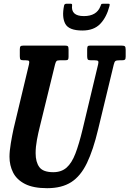

<svg xmlns="http://www.w3.org/2000/svg" viewBox="-20 -995 696 1032"><path d="M276 -649 194.5 -316Q185.5 -281 178.5 -243.2Q171.5 -205.5 171.5 -171.5Q171.5 -124 191.5 -96.8Q211.5 -69.5 266.5 -69.5Q310 -69.5 338 -94.2Q366 -119 385.5 -170Q405 -221 424 -300L507.5 -649.5Q510.5 -662 507.5 -666.5Q504.5 -671 488 -671H468.5Q455 -671 451.8 -675.5Q448.5 -680 448.5 -693V-728.5Q448.5 -740 450.8 -745Q453 -750 464 -750H631Q645.5 -750 650.5 -746.5Q655.5 -743 655.5 -728V-691Q655.5 -678 651.5 -674.5Q647.5 -671 635.5 -671H624Q606 -671 600.5 -667Q595 -663 591.5 -648L507.5 -300Q481 -188.5 447.2 -118.5Q413.5 -48.5 362.8 -16Q312 16.5 233.5 16.5Q159 16.5 114.5 -6.2Q70 -29 50.5 -67.5Q31 -106 31 -152.5Q31 -182.5 38.2 -225.5Q45.5 -268.5 53 -303L135.5 -648Q138.5 -661 136.5 -666Q134.5 -671 118.5 -671H107Q94 -671 90.2 -675Q86.5 -679 86.5 -692.5V-729.5Q86.5 -742.5 90.5 -746.2Q94.5 -750 107.5 -750H328.5Q341.5 -750 345 -746Q348.5 -742 348.5 -728V-689Q348.5 -678 345 -674.5Q341.5 -671 330 -671H302.5Q287.5 -671 283.5 -666.5Q279.5 -662 276 -649ZM423 -831Q350 -831 330.8 -867.2Q311.5 -903.5 324.5 -965.5Q326.5 -975 338 -975H360Q368.5 -975 367.5 -967Q360 -908.5 431 -908.5Q499 -908.5 519.5 -960.5Q522.5 -967.5 523.8 -971.2Q525 -975 534 -975H561Q568.5 -975 569.2 -972.8Q570 -970.5 568.5 -963Q553 -902.5 518.8 -866.8Q484.5 -831 423 -831Z"/></svg>

Font: Besley* Condensed Semi
Style: Italic
Weight: 600
Width: 3
Italic angle: -13°
Designer: Owen Earl
Foundry: indestructible type*
Version: Version 3.000; ttfautohint (v1.8.3)